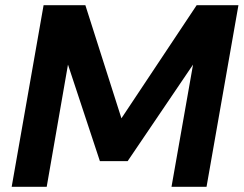

<svg xmlns="http://www.w3.org/2000/svg" viewBox="-20 -720 939 740"><path d="M25 0 148 -700H309L448 -264L738 -700H899L776 0H641L724 -471L472 -99H365L242 -471L160 0Z"/></svg>

Font: DM Sans 18pt
Style: Bold Italic
Weight: 700
Italic angle: -10°
Designer: Colophon Foundry, Jonny Pinhorn
Foundry: Colophon Foundry
Version: Version 4.004;gftools[0.9.30]